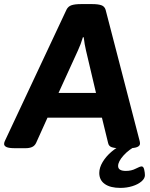

<svg xmlns="http://www.w3.org/2000/svg" viewBox="-40 -722 734 938"><path d="M33 2Q4 2 -8 -3.5Q-20 -9 -20 -19Q-20 -27 -14 -38L285 -675Q293 -691 309.5 -696.5Q326 -702 355 -702H411Q439 -702 455 -696.5Q471 -691 476 -674L641 -38Q644 -28 644 -21Q644 2 590 2H543Q520 2 505.5 -3Q491 -8 488 -24L458 -147H192L136 -23Q129 -9 116 -3.5Q103 2 85 2ZM341 -476 246 -268H429L380 -476Q373 -505 369 -540H365Q355 -506 341 -476ZM548 196Q499 196 472 177Q445 158 445 123Q445 97 461.5 69.5Q478 42 505 19Q532 -4 563 -17L627 -10Q590 8 563.5 37.5Q537 67 537 89Q537 113 575 113Q602 113 623 102Q644 91 652 91Q661 91 664.5 106.5Q668 122 668 134Q668 150 651 164.5Q634 179 606.5 187.5Q579 196 548 196Z"/></svg>

Font: Asap Semi Expanded Semi Expanded Regular
Style: Bold Italic
Weight: 700
Width: 6
Italic angle: -6°
Designer: Pablo Cosgaya
Foundry: Omnibus-Type
Version: Version 3.001; ttfautohint (v1.8.4.7-5d5b)